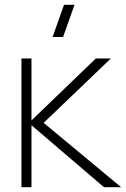

<svg xmlns="http://www.w3.org/2000/svg" viewBox="-20 -785 528 805"><path d="M244.5 -630 292.5 -765H248.5L200.5 -630ZM70 0H112V-260L416 0H488L163 -270L445 -540H382L112 -280V-540H70Z"/></svg>

Font: Vela Sans ExtLt
Style: Regular
Weight: 200
Designer: Principal design: Mikhail Sharanda - project Manrope.
Design modification: Ravid Balaliev
Foundry: Mikhail Sharanda
Version: Version 1.001